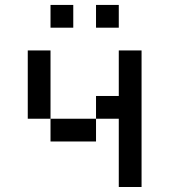

<svg xmlns="http://www.w3.org/2000/svg" viewBox="-20 -747 676 767"><path d="M454.5 -545.5V-363.6H363.6V-272.7H454.5V0H545.5V-545.5ZM90.9 -545.5V-272.7H181.8V-545.5ZM363.6 -272.7H181.8V-181.8H363.6ZM181.8 -727.3V-636.4H272.7V-727.3ZM363.6 -727.3V-636.4H454.5V-727.3Z"/></svg>

Font: Departure Mono
Style: Regular
Weight: 400
Monospace: yes
Designer: Helena Zhang
Version: Version 1.500;Glyphs 3.3.1 (3343)